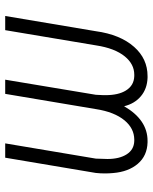

<svg xmlns="http://www.w3.org/2000/svg" viewBox="54 -622 579 727"><g transform="rotate(-90 343.5 -258.5)"><path d="M646.5 -528.3 588.9 -185.5Q576.2 -92.8 529.3 -40Q484.4 10.7 418.9 10.7Q416 10.7 412.6 10.7Q371.1 9.3 342.8 -14.4Q314.5 -38.1 304.7 -78.1Q253.4 10.7 173.8 10.7Q170.9 10.7 168 10.7Q117.2 9.3 86.9 -26.1Q56.6 -61.5 51.8 -119.6Q50.3 -135.3 50.3 -150.9Q50.3 -168.5 52.2 -185.5L109.9 -528.3H164.1L106.4 -185.1L105 -141.1Q105 -95.7 122.8 -68.1Q140.6 -40.5 173.3 -39.6Q176.3 -39.6 178.7 -39.6Q220.7 -40 251 -76.2Q283.2 -115.2 293.9 -185.1L351.6 -528.3H405.3L348.1 -185.1L346.7 -156.2Q346.7 -152.3 346.7 -148.4Q346.7 -99.6 364.3 -71.3Q383.3 -40.5 418.9 -39.6Q421.4 -39.6 424.3 -39.6Q463.9 -39.6 493.2 -75.2Q524.4 -113.3 535.2 -184.6L592.8 -528.3Z"/></g></svg>

Font: MAUL Condensed Light Italic
Style: Light Italic
Weight: 300
Italic angle: -12°
Designer: MAUL
Version: Version 1.0; 2020; ttfautohint (v1.8.3)